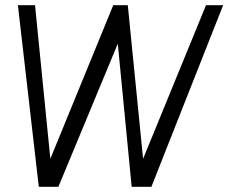

<svg xmlns="http://www.w3.org/2000/svg" viewBox="-20 -720 880 740"><path d="M129.5 0 49 -700H115L174 -108L416.5 -700H472.5L531.5 -108L774 -700H840L563.5 0H487.5L434 -551.5L205 0Z"/></svg>

Font: Urbanist Light
Style: Italic
Weight: 300
Italic angle: -8°
Designer: Corey Hu
Foundry: Corey Hu
Version: Version 1.330; ttfautohint (v1.8.4.7-5d5b)